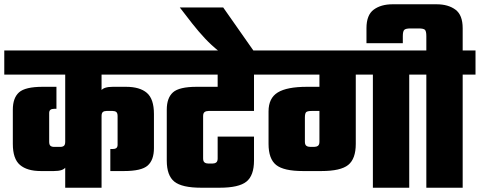

<svg xmlns="http://www.w3.org/2000/svg" viewBox="-40 -878 2244 898"><path d="M265 -592H435V0H265ZM224 -472V-369H213Q202 -369 196 -364.5Q190 -360 190 -349V-215Q190 -201 196 -196Q202 -191 213 -191H242Q253 -191 259 -196Q265 -201 265 -215L279 -148Q279 -114 267 -96Q255 -78 212 -78H151Q87 -78 53.5 -106.5Q20 -135 20 -205V-365Q20 -420 49 -446Q78 -472 160 -472ZM549 -472Q614 -472 647 -443.5Q680 -415 680 -345V-185Q680 -130 651 -104Q622 -78 540 -78H476V-181H487Q498 -181 504 -185.5Q510 -190 510 -201V-335Q510 -349 504 -354Q498 -359 487 -359H458Q447 -359 441 -354Q435 -349 435 -335L421 -402Q421 -437 433 -454.5Q445 -472 488 -472ZM-20 -642H720V-529H-20Z M978 -593H1148V-359H935Q924 -359 917 -354Q910 -349 910 -335V-137Q910 -123 917 -118Q924 -113 935 -113H953Q964 -113 971 -118Q978 -123 978 -137V-239H1148V-127Q1148 -57 1112.5 -28.5Q1077 0 987 0H901Q811 0 775.5 -28.5Q740 -57 740 -127V-365Q740 -420 769 -446Q798 -472 880 -472H978ZM680 -642H1208V-529H680Z M1004 -843 1147 -639H983Q948 -667 918.5 -698.5Q889 -730 859 -768L801 -843Z M1704 -572H1874V0H1704ZM1168 -642H1934V-529H1168ZM1454 -554H1624V-205Q1624 -135 1588.5 -106.5Q1553 -78 1463 -78H1377Q1287 -78 1251.5 -106.5Q1216 -135 1216 -205V-357Q1216 -419 1259 -445.5Q1302 -472 1396 -472H1515V-359H1417Q1398 -359 1392 -353.5Q1386 -348 1386 -328V-215Q1386 -201 1393 -196Q1400 -191 1411 -191H1429Q1440 -191 1447 -196Q1454 -201 1454 -215Z M2184 -642V-529H1894V-642ZM2124 -552V0H1954V-552ZM2002 -858Q2056 -858 2090 -833Q2124 -808 2124 -746V-636H1954V-709Q1954 -732 1947.5 -738.5Q1941 -745 1918 -745H1880Q1858 -745 1851 -738.5Q1844 -732 1844 -709V-676H1674V-746Q1674 -808 1708 -833Q1742 -858 1796 -858Z"/></svg>

Font: Teko Light
Style: Bold
Weight: 700
Version: Version 2.000;gftools[0.9.28.dev9+g7d2139d.d20230707]